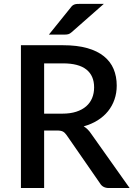

<svg xmlns="http://www.w3.org/2000/svg" viewBox="-20 -948 675 968"><path d="M294.5 -375Q334.5 -375 364.5 -384.8Q394.5 -394.5 414.5 -412Q434.5 -429.5 444.5 -453.8Q454.5 -478 454.5 -507.5Q454.5 -566.5 415.5 -597.5Q376.5 -628.5 297.5 -628.5H202.5V-375ZM633.5 0H529Q498 0 484 -24L316 -266.5Q307.5 -279 297.5 -284.5Q287.5 -290 267.5 -290H202.5V0H85.5V-720H297.5Q368.5 -720 419.8 -705.5Q471 -691 504 -664.2Q537 -637.5 552.8 -600Q568.5 -562.5 568.5 -516.5Q568.5 -479 557.2 -446.5Q546 -414 524.8 -387.5Q503.5 -361 472.5 -341.5Q441.5 -322 402 -311Q423.5 -298 439 -274.5ZM503.5 -928.5 341 -785.5Q332 -777.5 324 -775.5Q316 -773.5 304 -773.5H226.5L336.5 -910Q341 -916.5 345.5 -920Q350 -923.5 355.5 -925.5Q361 -927.5 367.8 -928Q374.5 -928.5 383.5 -928.5Z"/></svg>

Font: Lato SemiBold
Style: Regular
Weight: 600
Designer: Lukasz Dziedzic with Adam Twardoch and Botio Nikoltchev
Foundry: tyPoland Lukasz Dziedzic
Version: Version 2.015; 2015-08-06; http://www.latofonts.com/